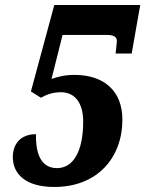

<svg xmlns="http://www.w3.org/2000/svg" viewBox="-20 -734 578 764"><path d="M196 10C368 10 467 -107 467 -258C467 -373 393 -436 276 -436C234 -436 207 -427 185 -420L229 -595H404C435 -595 445 -586 445 -571C445 -564 442 -539 440 -521H504L538 -714H196L103 -370L143 -345C162 -356 187 -367 223 -367C275 -367 311 -328 311 -250C311 -131 271 -65 207 -65C134 -65 122 -140 123 -200C60 -200 31 -159 31 -109C31 -44 79 10 196 10Z"/></svg>

Font: Noto Serif ExtraCondensed Black
Style: Italic
Weight: 900
Width: 2
Italic angle: -12°
Designer: Monotype Design Team
Foundry: Monotype Imaging Inc.
Version: Version 2.014